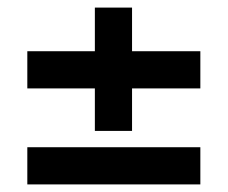

<svg xmlns="http://www.w3.org/2000/svg" viewBox="-20 -513 600 506"><path d="M52 -280V-378H230V-493H328V-378H508V-280H328V-168H230V-280ZM52 -125H508V-27H52Z"/></svg>

Font: Titillium Web[RUS by Daymarius]
Style: Regular
Weight: 600
Designer: Cyrillization by Daymarius
Foundry: Cyrillization by Daymarius
Version: Version 1.002 September 11, 2018